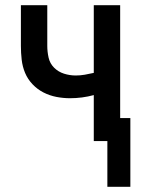

<svg xmlns="http://www.w3.org/2000/svg" viewBox="-20 -540 540 735"><path d="M391 175V0H339V-176Q317 -170 294 -167Q271 -164 248 -164Q222 -164 196 -169Q170 -174 146.5 -186Q123 -198 104.5 -217.5Q86 -237 76 -261Q66 -285 63 -311.5Q60 -338 60 -364V-520H161V-364Q161 -342 166 -319.5Q171 -297 187 -281Q203 -265 225 -258Q247 -251 270 -251Q287 -251 304.5 -254Q322 -257 339 -261V-520H440V-88H479V175Z"/></svg>

Font: Iosevka SS04 Semibold
Style: Regular
Weight: 600
Monospace: yes
Designer: Belleve Invis
Foundry: Belleve Invis
Version: Version 19.0.0; ttfautohint (v1.8.4)